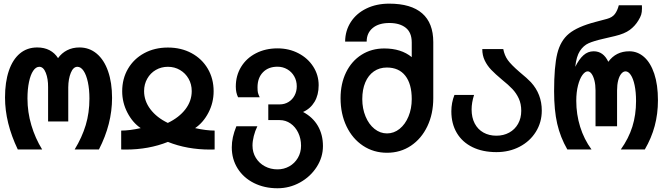

<svg xmlns="http://www.w3.org/2000/svg" viewBox="-20 -819 3640 1052"><path d="M404 -453Q381.5 -453 368 -420Q354.5 -387 354 -341V-153.5H243.5V-341Q244 -387 231 -420Q218 -453 195.5 -453Q176.5 -453 161.8 -431Q147 -409 138.8 -369.5Q130.5 -330 130.5 -279.5Q130.5 -204.5 151.8 -133Q173 -61.5 211 0H77.5Q7.5 -146 7.5 -284.5Q7.5 -369.5 28.5 -431.2Q49.5 -493 89 -526Q128.5 -559 184 -559Q222.5 -559 251.5 -543.8Q280.5 -528.5 298 -500.5Q317.5 -528 347.5 -543.5Q377.5 -559 415.5 -559Q469.5 -559 510 -525Q550.5 -491 572.2 -428.5Q594 -366 594 -282.5Q594 -139.5 522 0H389Q429.5 -66.5 449.8 -133.8Q470 -201 470 -279Q470 -329 461.5 -368.8Q453 -408.5 438 -430.8Q423 -453 404 -453Z M751 -117Q706.5 -147 678 -202Q649.5 -257 649.5 -319Q649.5 -388 681.5 -442.5Q713.5 -497 770.5 -527.8Q827.5 -558.5 900 -558.5Q972.5 -558.5 1029.5 -527.8Q1086.5 -497 1118.5 -442.5Q1150.5 -388 1150.5 -319Q1150.5 -256.5 1122.2 -202Q1094 -147.5 1049 -117Q1110.5 -103.5 1156 -103.5V0Q1147.5 0.5 1131.5 0.5Q1005 0.5 900 -41.5Q795 0.5 668.5 0.5Q652.5 0.5 644 0V-103.5Q689.5 -103.5 751 -117ZM899.5 -145.5Q961 -175 995.8 -220.2Q1030.5 -265.5 1030.5 -320Q1030.5 -357.5 1013.2 -387.8Q996 -418 966.2 -435.5Q936.5 -453 900 -453Q863.5 -453 833.8 -435.8Q804 -418.5 786.8 -388Q769.5 -357.5 769.5 -320Q769.5 -266 804.2 -220.2Q839 -174.5 899.5 -145.5Z M1250 -11.5Q1250 -39.5 1256 -67.2Q1262 -95 1275 -127H1390Q1377.5 -101.5 1370.5 -73.5Q1363.5 -45.5 1363.5 -21.5Q1363.5 16 1381.8 45.8Q1400 75.5 1431.2 92.2Q1462.5 109 1500.5 109Q1535.5 109 1565 92.5Q1594.5 76 1612 46.2Q1629.5 16.5 1629.5 -20.5Q1629.5 -59.5 1614 -91.8Q1598.5 -124 1571.8 -142.5Q1545 -161 1512.5 -161H1450V-247H1512.5Q1539 -247 1560.5 -260Q1582 -273 1594 -295.8Q1606 -318.5 1606 -346Q1606 -376.5 1592 -401Q1578 -425.5 1553.8 -439.5Q1529.5 -453.5 1500.5 -453.5Q1450.5 -453.5 1420.8 -423Q1391 -392.5 1391 -340.5Q1391 -321 1393.2 -311.2Q1395.5 -301.5 1403 -286H1284.5Q1272 -311 1272 -344.5Q1272 -405 1301.2 -452.8Q1330.5 -500.5 1382.5 -527.2Q1434.5 -554 1500.5 -554Q1563.5 -554 1615 -527.2Q1666.5 -500.5 1696.2 -454.2Q1726 -408 1726 -352Q1726 -299 1703.5 -261.2Q1681 -223.5 1640.5 -205.5Q1694 -177 1721.8 -129Q1749.5 -81 1749.5 -18.5Q1749.5 42.5 1715.2 95.8Q1681 149 1623.8 180.8Q1566.5 212.5 1500.5 212.5Q1428.5 212.5 1371.2 183.8Q1314 155 1282 104Q1250 53 1250 -11.5Z M1846 -281Q1846 -360.5 1876.2 -422.5Q1906.5 -484.5 1961 -519Q2015.5 -553.5 2085.5 -553.5Q2178 -553.5 2236 -506V-586.5Q2236 -641 2203 -667Q2170 -693 2113.5 -693Q2055 -693 2022 -665.5Q1989 -638 1989 -591H1871Q1871.5 -651 1902.2 -698.5Q1933 -746 1987.8 -772.5Q2042.5 -799 2112.5 -799Q2232 -799 2293 -746Q2354 -693 2354 -588.5V-281Q2354 -195 2321.5 -127Q2289 -59 2231.5 -20.5Q2174 18 2100.5 18Q2027 18 1969 -20.5Q1911 -59 1878.5 -127Q1846 -195 1846 -281ZM2236 -276Q2236 -359 2200.8 -404Q2165.5 -449 2099.5 -449Q2059 -449 2028.5 -427.8Q1998 -406.5 1981.5 -367.5Q1965 -328.5 1965 -276Q1965 -224 1983 -180.8Q2001 -137.5 2032 -112.8Q2063 -88 2100.5 -88Q2138.5 -88 2169.5 -113Q2200.5 -138 2218.2 -181Q2236 -224 2236 -276Z M2453 -209Q2453 -256 2470 -299H2577.5Q2564 -256.5 2564 -219.5Q2564 -175 2581 -142.5Q2598 -110 2628.8 -92.8Q2659.5 -75.5 2700 -75.5Q2739 -75.5 2770 -92.5Q2801 -109.5 2818.5 -140.5Q2836 -171.5 2836 -212Q2836 -250 2822.5 -279.2Q2809 -308.5 2787.5 -331.2Q2766 -354 2730.5 -382.5Q2693.5 -413.5 2671.5 -436.5Q2649.5 -459.5 2636 -487.5Q2622.5 -515.5 2622.5 -550H2737.5Q2744 -515.5 2762.2 -490Q2780.5 -464.5 2825.5 -425.5Q2870.5 -388.5 2889 -368.5Q2948.5 -303.5 2948.5 -213Q2948.5 -149 2916.2 -97Q2884 -45 2827.2 -15.2Q2770.5 14.5 2700 14.5Q2624.5 14.5 2568.8 -12.8Q2513 -40 2483 -90.5Q2453 -141 2453 -209Z M3016 -319.5Q3016 -455 3033.5 -525.8Q3051 -596.5 3097.8 -634.8Q3144.5 -673 3241.5 -698.5L3305.5 -715.5Q3335 -723.5 3349 -742.2Q3363 -761 3370.5 -790H3497Q3497.5 -784.5 3497.5 -774Q3497.5 -752.5 3493.2 -738.8Q3489 -725 3477.5 -706.5Q3459 -676 3430.5 -655Q3402 -634 3349.5 -621.5L3285.5 -606.5Q3233 -594.5 3205 -582Q3177 -569.5 3157.5 -539.8Q3138 -510 3132 -453Q3152.5 -494.5 3176.8 -516.2Q3201 -538 3233 -538Q3286 -538 3313 -480.5Q3355 -538 3428 -538Q3473.5 -538 3509 -506.8Q3544.5 -475.5 3564.8 -415Q3585 -354.5 3585 -269.5Q3585 -195 3567.2 -128.8Q3549.5 -62.5 3513 0H3381.5Q3424.5 -60.5 3444.8 -125Q3465 -189.5 3465 -265.5Q3465 -315 3457.2 -351.8Q3449.5 -388.5 3436.2 -408.2Q3423 -428 3407.5 -428Q3395 -428 3384.2 -415.2Q3373.5 -402.5 3367.2 -378.8Q3361 -355 3361 -323.5V-127H3243V-323.5Q3243 -354 3237 -377.8Q3231 -401.5 3221.2 -414.8Q3211.5 -428 3200 -428Q3186 -428 3171.2 -408Q3156.5 -388 3147 -351Q3137.5 -314 3137.5 -266.5Q3137.5 -192.5 3158.8 -124.2Q3180 -56 3221 0H3088.5Q3050 -67 3033 -141Q3016 -215 3016 -319.5Z"/></svg>

Font: JuliaMono
Style: Bold
Weight: 700
Monospace: yes
Designer: cormullion
Foundry: corm
Version: Version 0.055; ttfautohint (v1.8.4)